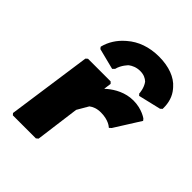

<svg xmlns="http://www.w3.org/2000/svg" viewBox="-225 -946 1086 1086"><g transform="rotate(45 318.0 -403.0)"><path d="M285 -587 286 -588C295 -627 326 -657 326 -657C342 -669 365 -680 395 -680C424 -680 443 -670 457 -657C479 -628 481 -588 481 -588L480 -587L490 -576L625 -608L636 -618V-621C637 -667 625 -707 598 -739L591 -747C555 -789 492 -813 413 -813C335 -813 270 -789 222 -747L214 -740C179 -709 152 -668 140 -621V-618L148 -608L274 -576ZM328 -510 318 -520H137L126 -510L54 -3L63 7H247L259 -3L294 -268L333 -335C350 -348 372 -357 404 -357C465 -357 493 -330 493 -330L497 -327L509 -338L606 -492L598 -502C598 -502 555 -535 486 -535C421 -535 369 -504 336 -477L326 -468C325 -467 324 -467 322 -465Z"/></g></svg>

Font: Hussar Woodtype
Style: UltraObl
Weight: 900
Foundry: Cannot Into Space Fonts
Version: Version 1.07